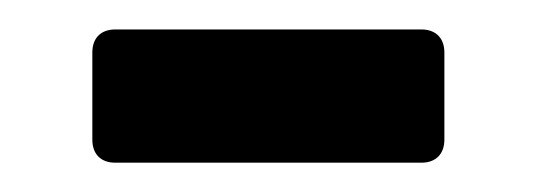

<svg xmlns="http://www.w3.org/2000/svg" viewBox="-20 -318 365 131"><path d="M43 -282.2V-222.7C43 -212.9 48.8 -207 58.6 -207H267.6C277.3 -207 283.2 -212.9 283.2 -222.7V-282.2C283.2 -292 277.3 -297.9 267.6 -297.9H58.6C48.8 -297.9 43 -292 43 -282.2Z"/></svg>

Font: Ed Sans Neue SemiBold
Style: Regular
Weight: 600
Designer: Stephen Hutchings
Version: Version 1.004;PS 001.004;hotconv 1.0.88;makeotf.lib2.5.64775